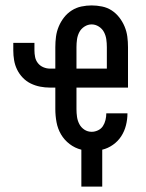

<svg xmlns="http://www.w3.org/2000/svg" viewBox="-20 -548 540 708"><path d="M280 140V4Q256 -2 236.5 -17Q217 -32 205 -52.5Q193 -73 188.5 -97Q184 -121 184 -146V-225H164Q146 -225 128 -228.5Q110 -232 93.5 -240Q77 -248 64 -261.5Q51 -275 43 -291.5Q35 -308 32 -326Q29 -344 29 -362V-390H107V-362Q107 -350 109.5 -337.5Q112 -325 120 -315Q128 -305 140 -300Q152 -295 164 -295H184V-374Q184 -394 186.5 -413Q189 -432 196.5 -450Q204 -468 216 -483.5Q228 -499 244.5 -509.5Q261 -520 280 -524Q299 -528 318 -528Q337 -528 356.5 -524Q376 -520 392 -509.5Q408 -499 420 -483.5Q432 -468 439.5 -450Q447 -432 449.5 -413Q452 -394 452 -374V-225H262V-146Q262 -131 264 -117Q266 -103 272.5 -90.5Q279 -78 291 -70Q303 -62 318 -62Q330 -62 341.5 -67.5Q353 -73 359.5 -83Q366 -93 369 -105.5Q372 -118 372 -130H450Q450 -108 444.5 -86Q439 -64 427 -45.5Q415 -27 396.5 -14Q378 -1 357 4V140ZM262 -295H374V-374Q374 -389 372 -403Q370 -417 363.5 -429.5Q357 -442 344.5 -450Q332 -458 318 -458Q304 -458 291.5 -450Q279 -442 272.5 -429.5Q266 -417 264 -403Q262 -389 262 -374Z"/></svg>

Font: Iosevka Fuck
Style: Regular
Weight: 400
Monospace: yes
Designer: Belleve Invis
Foundry: Belleve Invis
Version: Version 28.0.7; ttfautohint (v1.8.3)